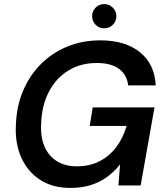

<svg xmlns="http://www.w3.org/2000/svg" viewBox="-20 -910 808 942"><path d="M325 12Q238 12 176.5 -28Q115 -68 84 -138Q53 -208 58 -297Q61 -388 93 -464Q125 -540 180.5 -595.5Q236 -651 310 -681.5Q384 -712 472 -712Q595 -712 667 -653.5Q739 -595 744 -491H609Q603 -543 564 -572Q525 -601 455 -601Q376 -601 315.5 -564Q255 -527 220 -460Q185 -393 182 -304Q178 -239 198 -192Q218 -145 258.5 -119.5Q299 -94 357 -94Q421 -94 469.5 -119.5Q518 -145 551 -189Q584 -233 601 -292H420L435 -383H738L670 0H561L569 -102H568Q539 -66 503.5 -40.5Q468 -15 424 -1.5Q380 12 325 12ZM491 -771Q466 -771 449 -788.5Q432 -806 432 -831Q432 -855 449 -872.5Q466 -890 491 -890Q516 -890 533.5 -872.5Q551 -855 551 -831Q551 -806 533.5 -788.5Q516 -771 491 -771Z"/></svg>

Font: DM Sans 28pt SemiBold
Style: Italic
Weight: 600
Italic angle: -10°
Version: Version 4.004;gftools[0.9.30]